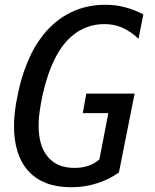

<svg xmlns="http://www.w3.org/2000/svg" viewBox="-20 -762 642 796"><path d="M275.4 14.2Q215.8 14.2 172.1 -2.7Q128.4 -19.5 98.6 -51.8Q67.9 -85.4 53 -132.3Q38.1 -179.2 38.1 -238.3Q38.1 -261.2 40.3 -284.4Q42.5 -307.6 46.4 -332.5Q50.3 -355 56.4 -383.1Q62.5 -411.1 69.8 -436Q78.1 -463.9 88.4 -490Q98.6 -516.1 109.9 -539.6Q122.1 -564 134.8 -583.3Q147.5 -602.5 160.2 -618.7Q184.6 -648.9 213.9 -672.6Q243.2 -696.3 276.4 -711.9Q339.8 -742.2 417 -742.2Q439.5 -742.2 459 -739.7Q478.5 -737.3 498 -731.9Q537.6 -721.7 574.2 -702.1L554.2 -601.1Q537.1 -617.7 520 -628.9Q502.9 -640.1 487.8 -647Q453.1 -662.1 413.1 -662.1Q388.7 -662.1 366 -657Q343.3 -651.9 323.2 -642.1Q302.7 -632.3 283.2 -616.7Q263.7 -601.1 248 -582Q226.1 -555.7 207.5 -518.6Q197.3 -498 189 -476.8Q180.7 -455.6 173.8 -433.1Q165.5 -405.8 159.2 -379.2Q152.8 -352.5 148.9 -328.6Q144.5 -303.2 142.3 -282.5Q140.1 -261.7 140.1 -241.2Q140.1 -156.2 178.7 -111.3Q198.2 -88.4 225.3 -77.1Q252.4 -65.9 289.1 -65.9Q306.6 -65.9 320.8 -68.4Q335 -70.8 347.7 -75.2Q361.8 -80.1 372.3 -86.4Q382.8 -92.8 392.1 -101.1L429.2 -293H323.2L337.9 -374H538.1L473.1 -46.9Q431.2 -17.1 380.4 -1.5Q355.5 6.3 329.8 10.3Q304.2 14.2 275.4 14.2Z"/></svg>

Font: Hack
Style: Italic
Weight: 400
Italic angle: -11°
Monospace: yes
Designer: Christopher Simpkins
Foundry: Christopher Simpkins
Version: Version 2.019; ttfautohint (v1.4.1) -l 4 -r 80 -G 350 -x 0 -